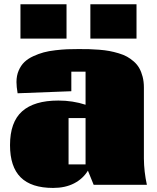

<svg xmlns="http://www.w3.org/2000/svg" viewBox="-20 -882 748 916"><path d="M27.8 0ZM631.3 -861.8V-697.8H411.1V-861.8ZM297.4 -861.8V-697.8H77.6V-861.8ZM307.1 -318.8V-97.7H388.2V-318.8ZM666.5 -125.5Q667 -63 680.7 -0.5H426.8L399.4 -67.9Q376 -29.3 333.7 -7.3Q291.5 14.6 233.4 14.6Q129.4 14.6 78.6 -35.9Q27.8 -86.4 27.8 -189.5Q27.8 -299.3 85.4 -350.8Q143.1 -402.3 258.3 -402.3Q327.1 -402.3 388.2 -382.3V-540H320.3V-446.8L64 -437Q58.6 -468.3 58.6 -490.7Q58.6 -521 69.1 -545.4Q79.6 -569.8 96.4 -585.9Q113.3 -602.1 138.7 -613.8Q164.1 -625.5 188.5 -632.1Q212.9 -638.7 244.6 -642.3Q276.4 -646 300.3 -647Q324.2 -647.9 353.5 -647.9Q381.8 -647.9 403.8 -647.5Q425.8 -647 453.1 -644.8Q480.5 -642.6 501.5 -638.7Q522.5 -634.8 545.7 -627.9Q568.8 -621.1 585.7 -611.8Q602.5 -602.5 618.4 -588.6Q634.3 -574.7 644.3 -557.1Q654.3 -539.6 660.4 -516.1Q666.5 -492.7 666.5 -464.8Z"/></svg>

Font: Coda ExtraBold
Style: Regular
Weight: 800
Version: Version 2.001; ttfautohint (v0.8) -r 50 -G 200 -x